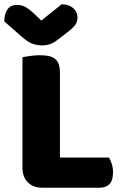

<svg xmlns="http://www.w3.org/2000/svg" viewBox="-40 -874 573 897"><path d="M158 3Q115 3 90 -22Q65 -47 65 -90V-607Q76 -609 100 -612.5Q124 -616 146 -616Q169 -616 186.5 -612.5Q204 -609 216 -600Q228 -591 234 -575Q240 -559 240 -533V-138H469Q476 -127 482 -108.5Q488 -90 488 -70Q488 -30 471 -13.5Q454 3 426 3ZM153 -778 248 -854Q281 -854 301.5 -836.5Q322 -819 322 -793Q322 -773 312.5 -759Q303 -745 276 -724L221 -682Q209 -673 193 -667.5Q177 -662 157 -662Q130 -662 108.5 -671Q87 -680 61 -703L-20 -774Q-20 -808 -5.5 -829.5Q9 -851 40 -851Q60 -851 77.5 -842Q95 -833 127 -803Z"/></svg>

Font: Baloo Tamma
Style: Regular
Weight: 400
Designer: Divya Kowshik and Ek Type
Foundry: Ek Type
Version: Version 1.007;PS 1.000;hotconv 1.0.88;makeotf.lib2.5.647800